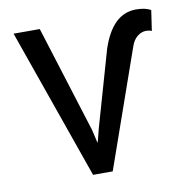

<svg xmlns="http://www.w3.org/2000/svg" viewBox="-66 -601 638 664"><g transform="rotate(-10 253.0 -269.0)"><path d="M277.5 0H208.5L22.5 -528.5H114.5L232 -153.5L242.5 -108H244L255.5 -153.5L332 -420.5Q370.5 -537.5 453.5 -537.5Q487.5 -537.5 505.5 -526L495 -454.5Q488 -458.5 474.5 -458.5Q459 -458.5 444.5 -447Q430 -435.5 422.5 -413Z"/></g></svg>

Font: Roberto Sans
Style: Regular
Weight: 400
Designer: Google (font) & Cristiano Sobral (main changes)
Version: Version 1.500; ttfautohint (v1.8.4.7-5d5b-dirty)